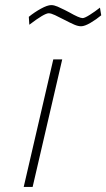

<svg xmlns="http://www.w3.org/2000/svg" viewBox="-20 -733 417 753"><path d="M189 -500H224L108 0H73ZM229 -657Q212 -666 196 -673.5Q180 -681 171 -681Q154 -681 95 -636L93 -667Q115 -685 140.5 -699Q166 -713 181 -713Q192 -713 206 -707Q220 -701 233.5 -694Q247 -687 251 -685Q291 -662 304 -662Q312 -662 332.5 -675Q353 -688 372 -703L377 -673Q358 -657 335 -643.5Q312 -630 298 -630Q286 -630 271 -636.5Q256 -643 229 -657Z"/></svg>

Font: Cairo ExtraLight
Style: Italic
Weight: 275
Italic angle: -13°
Designer: Mohamed Gaber, Accademia di Belle Arti di Urbino and others
Foundry: Kief Type Foundry, Accademia di Belle Arti di Urbino and others
Version: Version 3.011